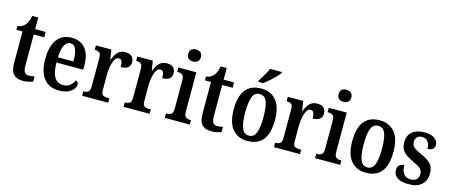

<svg xmlns="http://www.w3.org/2000/svg" viewBox="-48 -1364 4628 1972"><g transform="rotate(15 2266.5 -378.0)"><path d="M214 10Q150 10 116.5 -24.5Q83 -59 83 -147V-479H18V-520Q45 -522 65 -533.5Q85 -545 98 -561Q111 -576 121 -599Q131 -622 137 -659H202V-536H313V-479H202V-151Q202 -102 215 -80Q228 -58 259 -58Q277 -58 292 -60Q307 -62 321 -66V-10Q307 -4 279.5 3Q252 10 214 10Z M599 10Q492 10 436.5 -62Q381 -134 381 -264Q381 -405 435.5 -476.5Q490 -548 590 -548Q682 -548 734.5 -486.5Q787 -425 787 -306V-261H502Q503 -154 534.5 -104.5Q566 -55 626 -55Q671 -55 699.5 -79Q728 -103 743 -136Q754 -132 762 -122.5Q770 -113 770 -98Q770 -75 752 -50Q734 -25 696.5 -7.5Q659 10 599 10ZM668 -317Q668 -396 650.5 -443Q633 -490 592 -490Q551 -490 528 -445.5Q505 -401 503 -317Z M845 0V-47H848Q877 -47 896 -59.5Q915 -72 915 -119V-421Q915 -465 897.5 -477Q880 -489 851 -489H848V-536H1012L1028 -434H1032Q1051 -485 1079.5 -516Q1108 -547 1161 -547Q1208 -547 1230 -524.5Q1252 -502 1252 -465Q1252 -387 1152 -387Q1152 -428 1143 -448Q1134 -468 1110 -468Q1090 -468 1076 -450Q1062 -432 1053 -403Q1044 -374 1039.5 -340.5Q1035 -307 1035 -275V-114Q1035 -70 1052.5 -58.5Q1070 -47 1097 -47H1122V0Z M1286 0V-47H1289Q1318 -47 1337 -59.5Q1356 -72 1356 -119V-421Q1356 -465 1338.5 -477Q1321 -489 1292 -489H1289V-536H1453L1469 -434H1473Q1492 -485 1520.5 -516Q1549 -547 1602 -547Q1649 -547 1671 -524.5Q1693 -502 1693 -465Q1693 -387 1593 -387Q1593 -428 1584 -448Q1575 -468 1551 -468Q1531 -468 1517 -450Q1503 -432 1494 -403Q1485 -374 1480.5 -340.5Q1476 -307 1476 -275V-114Q1476 -70 1493.5 -58.5Q1511 -47 1538 -47H1563V0Z M1853 -634Q1824 -634 1805 -649Q1786 -664 1786 -698Q1786 -733 1805 -747.5Q1824 -762 1853 -762Q1880 -762 1900.5 -747.5Q1921 -733 1921 -698Q1921 -664 1900.5 -649Q1880 -634 1853 -634ZM1723 0V-47H1733Q1762 -47 1780 -60.5Q1798 -74 1798 -117V-420Q1798 -463 1780.5 -476Q1763 -489 1736 -489H1725V-536H1916V-120Q1916 -74 1934 -60.5Q1952 -47 1980 -47H1990V0Z M2218 10Q2154 10 2120.5 -24.5Q2087 -59 2087 -147V-479H2022V-520Q2049 -522 2069 -533.5Q2089 -545 2102 -561Q2115 -576 2125 -599Q2135 -622 2141 -659H2206V-536H2317V-479H2206V-151Q2206 -102 2219 -80Q2232 -58 2263 -58Q2281 -58 2296 -60Q2311 -62 2325 -66V-10Q2311 -4 2283.5 3Q2256 10 2218 10Z M2603 10Q2502 10 2443.5 -59Q2385 -128 2385 -269Q2385 -548 2606 -548Q2706 -548 2764.5 -479Q2823 -410 2823 -269Q2823 -128 2767 -59Q2711 10 2603 10ZM2605 -47Q2658 -47 2679.5 -103.5Q2701 -160 2701 -269Q2701 -379 2679.5 -434Q2658 -489 2604 -489Q2550 -489 2528.5 -434Q2507 -379 2507 -269Q2507 -160 2529 -103.5Q2551 -47 2605 -47ZM2555 -619Q2576 -652 2600.5 -692Q2625 -732 2638 -766H2764V-756Q2753 -739 2726 -711Q2699 -683 2666.5 -654.5Q2634 -626 2607 -606H2555Z M2885 0V-47H2888Q2917 -47 2936 -59.5Q2955 -72 2955 -119V-421Q2955 -465 2937.5 -477Q2920 -489 2891 -489H2888V-536H3052L3068 -434H3072Q3091 -485 3119.5 -516Q3148 -547 3201 -547Q3248 -547 3270 -524.5Q3292 -502 3292 -465Q3292 -387 3192 -387Q3192 -428 3183 -448Q3174 -468 3150 -468Q3130 -468 3116 -450Q3102 -432 3093 -403Q3084 -374 3079.5 -340.5Q3075 -307 3075 -275V-114Q3075 -70 3092.5 -58.5Q3110 -47 3137 -47H3162V0Z M3452 -634Q3423 -634 3404 -649Q3385 -664 3385 -698Q3385 -733 3404 -747.5Q3423 -762 3452 -762Q3479 -762 3499.5 -747.5Q3520 -733 3520 -698Q3520 -664 3499.5 -649Q3479 -634 3452 -634ZM3322 0V-47H3332Q3361 -47 3379 -60.5Q3397 -74 3397 -117V-420Q3397 -463 3379.5 -476Q3362 -489 3335 -489H3324V-536H3515V-120Q3515 -74 3533 -60.5Q3551 -47 3579 -47H3589V0Z M3863 10Q3762 10 3703.5 -59Q3645 -128 3645 -269Q3645 -548 3866 -548Q3966 -548 4024.5 -479Q4083 -410 4083 -269Q4083 -128 4027 -59Q3971 10 3863 10ZM3865 -47Q3918 -47 3939.5 -103.5Q3961 -160 3961 -269Q3961 -379 3939.5 -434Q3918 -489 3864 -489Q3810 -489 3788.5 -434Q3767 -379 3767 -269Q3767 -160 3789 -103.5Q3811 -47 3865 -47Z M4320 10Q4236 10 4195.5 -18.5Q4155 -47 4155 -99Q4155 -137 4177 -152.5Q4199 -168 4226 -168Q4226 -110 4250.5 -76.5Q4275 -43 4323 -43Q4368 -43 4388.5 -65Q4409 -87 4409 -123Q4409 -158 4386.5 -178.5Q4364 -199 4308 -224Q4259 -247 4227 -269.5Q4195 -292 4179.5 -322Q4164 -352 4164 -397Q4164 -471 4212.5 -509Q4261 -547 4340 -547Q4415 -547 4450.5 -518Q4486 -489 4486 -453Q4486 -391 4412 -391Q4412 -441 4389.5 -468Q4367 -495 4330 -495Q4295 -495 4276.5 -476Q4258 -457 4258 -425Q4258 -388 4281 -368Q4304 -348 4363 -322Q4431 -293 4467 -257Q4503 -221 4503 -153Q4503 -77 4455.5 -33.5Q4408 10 4320 10Z"/></g></svg>

Font: Noto Serif Khmer Condensed SemiBold
Style: Regular
Weight: 600
Width: 3
Designer: Danh Hong and the Monotype Design Team
Foundry: Monotype Imaging Inc.
Version: Version 2.004; ttfautohint (v1.8.4.7-5d5b)